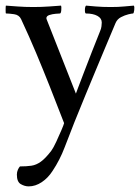

<svg xmlns="http://www.w3.org/2000/svg" viewBox="-20 -440 498 683"><path d="M99 -415Q127 -415 155.5 -417Q184 -419 197 -420Q199 -416 198 -404Q197 -392 193 -392Q190 -392 178 -391Q166 -390 155.5 -386.5Q145 -383 145 -375Q145 -373 146 -371L250 -107Q250 -107 258 -128.5Q266 -150 279 -183.5Q292 -217 307 -256Q322 -295 336 -329Q340 -338 341 -346.5Q342 -355 342 -360Q342 -375 326.5 -383.5Q311 -392 286 -392Q282 -392 282 -404Q282 -416 286 -420Q297 -419 320.5 -417Q344 -415 374 -415Q402 -415 421.5 -417Q441 -419 456 -420Q459 -416 457.5 -404Q456 -392 453 -392Q449 -392 436.5 -389Q424 -386 410.5 -379Q397 -372 391 -358Q369 -306 351.5 -264Q334 -222 317.5 -182.5Q301 -143 283.5 -100.5Q266 -58 245 -6Q227 39 210 84Q193 129 167 168Q151 193 128.5 208Q106 223 82 223Q68 223 54 215Q40 207 40 181Q40 172 43.5 164Q47 156 51 152Q74 152 91.5 149.5Q109 147 125.5 135Q142 123 162 97Q170 86 180 64.5Q190 43 198.5 23Q207 3 208 -2Q181 -72 157 -132.5Q133 -193 108.5 -251.5Q84 -310 55 -372Q48 -387 30 -389.5Q12 -392 3 -392Q1 -392 1 -392Q0 -392 0 -405.5Q0 -419 1 -420Q15 -419 42 -417Q69 -415 99 -415Z"/></svg>

Font: Amiri Quran
Style: Regular
Weight: 400
Designer: Khaled Hosny
Version: Version 0.117